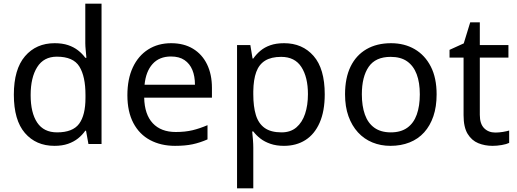

<svg xmlns="http://www.w3.org/2000/svg" viewBox="-20 -780 2800 1040"><path d="M275 10Q175 10 115 -59.5Q55 -129 55 -267Q55 -405 115.5 -475.5Q176 -546 276 -546Q318 -546 349 -535.5Q380 -525 403 -507Q426 -489 442 -467H448Q447 -480 444.5 -505.5Q442 -531 442 -546V-760H530V0H459L446 -72H442Q426 -49 403 -30.5Q380 -12 348.5 -1Q317 10 275 10ZM289 -63Q374 -63 408.5 -109.5Q443 -156 443 -250V-266Q443 -366 410 -419.5Q377 -473 288 -473Q217 -473 181.5 -416.5Q146 -360 146 -265Q146 -169 181.5 -116Q217 -63 289 -63Z M907 -546Q976 -546 1025.5 -516Q1075 -486 1101.5 -431.5Q1128 -377 1128 -304V-251H761Q763 -160 807.5 -112.5Q852 -65 932 -65Q983 -65 1022.5 -74.5Q1062 -84 1104 -102V-25Q1063 -7 1023 1.5Q983 10 928 10Q852 10 793.5 -21Q735 -52 702.5 -113.5Q670 -175 670 -264Q670 -352 699.5 -415Q729 -478 782.5 -512Q836 -546 907 -546ZM906 -474Q843 -474 806.5 -433.5Q770 -393 763 -321H1036Q1036 -367 1022 -401Q1008 -435 979.5 -454.5Q951 -474 906 -474Z M1519 -546Q1618 -546 1678.5 -477Q1739 -408 1739 -269Q1739 -178 1711.5 -115.5Q1684 -53 1634.5 -21.5Q1585 10 1518 10Q1477 10 1445 -1Q1413 -12 1390.5 -29.5Q1368 -47 1352 -68H1346Q1348 -51 1350 -25Q1352 1 1352 20V240H1264V-536H1336L1348 -463H1352Q1368 -486 1390.5 -505Q1413 -524 1444.5 -535Q1476 -546 1519 -546ZM1503 -472Q1449 -472 1416 -451.5Q1383 -431 1368 -390Q1353 -349 1352 -286V-269Q1352 -203 1366 -157Q1380 -111 1413.5 -87Q1447 -63 1505 -63Q1554 -63 1585.5 -90Q1617 -117 1632.5 -163.5Q1648 -210 1648 -270Q1648 -362 1612.5 -417Q1577 -472 1503 -472Z M2345 -269Q2345 -202 2327.5 -150.5Q2310 -99 2277.5 -63Q2245 -27 2198.5 -8.5Q2152 10 2095 10Q2042 10 1997 -8.5Q1952 -27 1919 -63Q1886 -99 1867.5 -150.5Q1849 -202 1849 -269Q1849 -358 1879 -419.5Q1909 -481 1965 -513.5Q2021 -546 2098 -546Q2171 -546 2226.5 -513.5Q2282 -481 2313.5 -419.5Q2345 -358 2345 -269ZM1940 -269Q1940 -206 1956.5 -159.5Q1973 -113 2008 -88Q2043 -63 2097 -63Q2151 -63 2186 -88Q2221 -113 2237.5 -159.5Q2254 -206 2254 -269Q2254 -333 2237 -378Q2220 -423 2185.5 -447.5Q2151 -472 2096 -472Q2014 -472 1977 -418Q1940 -364 1940 -269Z M2663 -62Q2683 -62 2704 -65.5Q2725 -69 2738 -73V-6Q2724 1 2698 5.5Q2672 10 2648 10Q2606 10 2570.5 -4.5Q2535 -19 2513 -55Q2491 -91 2491 -156V-468H2415V-510L2492 -545L2527 -659H2579V-536H2734V-468H2579V-158Q2579 -109 2602.5 -85.5Q2626 -62 2663 -62Z"/></svg>

Font: Noto Sans Gurmukhi
Style: Regular
Weight: 400
Designer: Jelle Bosma - Monotype Design Team
Foundry: Monotype Imaging Inc.
Version: Version 2.003